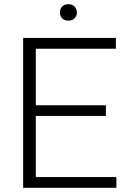

<svg xmlns="http://www.w3.org/2000/svg" viewBox="-20 -891 609 911"><path d="M482.4 -340.8H149.9V-50.8H532.2V0H89.8V-710.9H529.8V-659.7H149.9V-391.6H482.4ZM264.2 -831.5Q264.2 -848.1 274.9 -859.6Q285.6 -871.1 304.2 -871.1Q323.2 -871.1 334 -859.6Q344.7 -848.1 344.7 -831.5Q344.7 -815.4 334 -804.2Q323.2 -793 304.2 -793Q285.6 -793 274.9 -804.2Q264.2 -815.4 264.2 -831.5Z"/></svg>

Font: RobotoInd Light
Style: Regular
Weight: 300
Designer: Google
Version: Version 2.001151; 2014